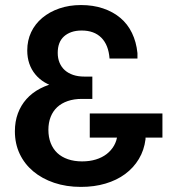

<svg xmlns="http://www.w3.org/2000/svg" viewBox="-20 -730 679 761"><path d="M300.8 10.8Q353.8 10.8 398.1 -2.4Q442.5 -15.5 476 -40.2Q509.5 -65 530.4 -99.9Q551.3 -134.7 556.8 -178.2V-196.7H445.5Q443.2 -172.5 432 -152.9Q420.7 -133.3 402.7 -119.4Q384.7 -105.5 360 -97.9Q335.3 -90.3 305.3 -90.3Q274.3 -90.3 249.3 -98.9Q224.3 -107.5 207.1 -123.6Q190 -139.8 180.9 -163.1Q171.8 -186.5 171.8 -215.3Q171.8 -244 180.9 -266.9Q190 -289.7 206.9 -305.4Q223.8 -321 248.5 -329.5Q273.3 -338 304.3 -338H346V-426.5H314Q289.3 -426.5 269.8 -433.1Q250.3 -439.8 236.9 -451.8Q223.5 -463.8 216.1 -481.3Q208.8 -498.7 208.8 -520.5Q208.8 -541.7 214.9 -558Q221 -574.2 233.4 -585.5Q245.8 -596.7 263.3 -602.9Q280.8 -609 303.5 -609Q353 -609.2 381.6 -580.6Q410.2 -552 414.2 -498H524.8V-519.5Q520.3 -564 503 -599.5Q485.8 -635 456.8 -659.2Q427.8 -683.5 388.5 -696.7Q349.3 -710 300.8 -710Q254.3 -710 215.1 -696.5Q176 -683 147.5 -659.1Q119 -635.2 103.5 -602.5Q88 -569.7 88 -530Q88 -502 96.1 -478.1Q104.2 -454.3 119.9 -435.3Q135.5 -416.3 157.7 -403.1Q180 -390 207.7 -383.3L213 -404Q172.2 -396.3 139.6 -379.3Q107 -362.3 84.9 -337.4Q62.7 -312.5 50.9 -280.5Q39 -248.5 39 -209.8Q39 -160.5 58.1 -120.1Q77.2 -79.8 111.9 -50.8Q146.5 -21.8 194.6 -5.5Q242.8 10.8 300.8 10.8ZM623.8 -280.3H335.8V-184.5H623.8Z"/></svg>

Font: Tilda Sans VF
Style: Regular
Weight: 400
Designer: ParaType Ltd
Foundry: ParaType Ltd
Version: Version 1.010